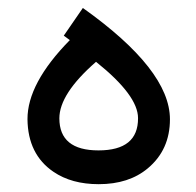

<svg xmlns="http://www.w3.org/2000/svg" viewBox="-20 -473 500 491"><path d="M225.1 -314.5Q131.8 -232.9 131.8 -170.4Q131.8 -88.4 231.9 -88.4Q333.5 -88.4 333 -170.9Q333 -229 226.1 -314.5L225.6 -314.9ZM191.9 -452.6Q414.6 -294.4 414.6 -168Q414.6 -89.8 357.9 -42.5Q309.6 -2 232.4 -2Q163.1 -2 116.7 -33.7Q51.3 -78.1 50.3 -168Q49.8 -259.8 158.7 -370.6L157.7 -371.1L143.1 -381.8Z"/></svg>

Font: Nahid FD
Style: FD
Weight: 400
Foundry: DejaVu fonts team - Redesigned by Saber Rastikerdar
Version: Version 0.3.0